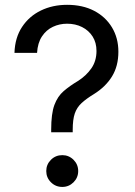

<svg xmlns="http://www.w3.org/2000/svg" viewBox="-20 -757 553 784"><path d="M189 -216.8V-227.5Q189 -293 202.1 -328.4Q215.3 -363.8 240 -385Q264.6 -406.2 298.3 -426.3Q331.5 -447.3 352.8 -477.5Q374 -507.8 374 -548.8Q374 -583 358.2 -607.9Q342.3 -632.8 315.2 -646.5Q288.1 -660.2 253.9 -660.2Q223.1 -660.2 196 -647.5Q168.9 -634.8 151.4 -608.4Q133.8 -582 131.3 -541H39.1Q41 -603 70.1 -647Q99.1 -690.9 147 -714.1Q194.8 -737.3 253.9 -737.3Q317.4 -737.3 364.3 -712.9Q411.1 -688.5 437.3 -645Q463.4 -601.6 463.4 -545.9Q463.4 -487.3 437.5 -445.1Q411.6 -402.8 363.8 -373Q332.5 -354 313.2 -336.2Q293.9 -318.4 285.4 -293.7Q276.9 -269 276.9 -226.6V-216.8ZM234.4 6.3Q207 6.3 188 -12.7Q168.9 -31.7 168.9 -58.6Q168.9 -85.4 188 -104.5Q207 -123.5 234.4 -123.5Q261.2 -123.5 280.3 -104.5Q299.3 -85.4 299.3 -58.6Q299.3 -31.7 280.3 -12.7Q261.2 6.3 234.4 6.3Z"/></svg>

Font: Inter 16pt
Style: Regular
Weight: 400
Version: Version 4.001;git-66647c0bb